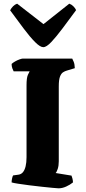

<svg xmlns="http://www.w3.org/2000/svg" viewBox="-20 -1022 469 1042"><path d="M298 0Q291 0 266 -2.5Q241 -5 207 -8.5Q173 -12 138.5 -16.5Q104 -21 78 -25Q52 -29 43 -32Q43 -42 45.5 -53.5Q48 -65 51 -70L80 -74Q95 -76 104.5 -87.5Q114 -99 119 -119.5Q124 -140 124 -169V-559Q124 -600 131.5 -616Q139 -632 141 -635H54Q51 -640 47 -651Q43 -662 43 -675Q49 -681 61 -688Q73 -695 85.5 -699.5Q98 -704 103 -704H372Q375 -698 380 -686.5Q385 -675 386 -652L343 -639Q332 -636 322 -629.5Q312 -623 305.5 -606Q299 -589 299 -553V-147Q299 -123 293.5 -106Q288 -89 282 -83L368 -69Q370 -65 373 -53.5Q376 -42 376 -32Q360 -19 339 -9.5Q318 0 298 0ZM215 -766Q198 -766 170.5 -793.5Q143 -821 108.5 -867Q74 -913 35 -966Q41 -978 51 -988Q61 -998 73 -1002L216 -891L356 -1002Q368 -998 378.5 -987.5Q389 -977 393 -967Q354 -914 319.5 -868Q285 -822 258.5 -794Q232 -766 215 -766Z"/></svg>

Font: Texturina Medium 12pt Black
Style: Regular
Weight: 900
Version: Version 1.002